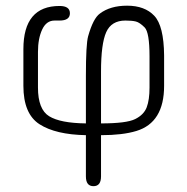

<svg xmlns="http://www.w3.org/2000/svg" viewBox="-20 -471 653 669"><path d="M61.5 -299.8Q61.5 -450.2 187.5 -450.2Q223.6 -450.2 223.6 -424.8Q223.6 -399.4 187.5 -399.4H169.9Q141.6 -399.4 127 -368.2Q112.3 -336.9 112.3 -290V-166Q112.3 -89.8 151.4 -65.9Q190.4 -42 279.3 -41V-206.1Q279.3 -317.4 287.1 -344.7Q304.7 -407.2 328.1 -423.8Q364.3 -451.2 422.9 -451.2Q484.4 -451.2 517.6 -416Q550.8 -380.9 551.8 -278.3V-171.9Q551.8 -43.9 455.1 -14.6Q407.2 0 332 0V143.6Q332 177.7 305.7 177.7Q279.3 177.7 279.3 143.6V0Q173.8 -2 117.7 -38.1Q61.5 -74.2 61.5 -171.9ZM417 -399.4Q368.2 -399.4 350.1 -358.9Q332 -318.4 332 -221.7V-41Q420.9 -41 451.2 -56.2Q481.4 -71.3 491.2 -97.2Q501 -123 501 -166V-274.4Q501 -358.4 483.9 -375.5Q466.8 -392.6 453.6 -396Q440.4 -399.4 417 -399.4Z"/></svg>

Font: Jura
Style: Book
Weight: 400
Version: Version 2.5